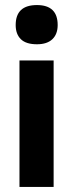

<svg xmlns="http://www.w3.org/2000/svg" viewBox="-20 -739 284 759"><path d="M42 -640Q42 -719 126 -719Q208 -719 208 -640Q208 -604 187 -584Q166 -564 126 -564Q83 -564 62.5 -584Q42 -604 42 -640ZM57 -500H192V0H57Z"/></svg>

Font: Haskoy ExtraBold
Style: Regular
Weight: 800
Designer: Ertekin Erdin
Foundry: Ertekin Erdin
Version: Version 2.000; ttfautohint (v1.8.4.7-5d5b)